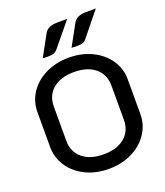

<svg xmlns="http://www.w3.org/2000/svg" viewBox="-167 -1044 1001 1165"><g transform="rotate(-20 334.0 -462.0)"><path d="M43 -239V-463Q43 -532 80.5 -588Q118 -644 184.5 -676.5Q251 -709 334 -709Q417 -709 483.5 -676.5Q550 -644 588 -588Q626 -532 626 -463V-239Q626 -170 588 -113Q550 -56 483.5 -23.5Q417 9 334 9Q251 9 184.5 -23.5Q118 -56 80.5 -113Q43 -170 43 -239ZM520 -240V-461Q520 -532 470.5 -574Q421 -616 334 -616Q247 -616 197.5 -574Q148 -532 148 -461V-240Q148 -169 197.5 -127Q247 -85 334 -85Q421 -85 470.5 -127Q520 -169 520 -240ZM260 -896Q281 -933 343 -933H406L281 -781Q270 -768 256.5 -763Q243 -758 217 -758Q197 -758 185 -759ZM446 -896Q467 -933 529 -933H591L468 -781Q458 -768 445 -763Q432 -758 406 -758Q385 -758 371 -759Z"/></g></svg>

Font: K2D Medium
Style: Regular
Weight: 500
Designer: Katatrad Aksorn Co.,Ltd.
Foundry: Cadson Demak Co.,Ltd.
Version: Version 1.000; ttfautohint (v1.6)